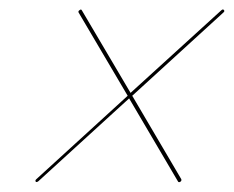

<svg xmlns="http://www.w3.org/2000/svg" viewBox="-20 -540 487 400"><path d="M54.5 -161.5Q52.5 -164 56 -167L246 -340.5L144 -513.5Q142 -516.5 146 -519Q149 -521.5 150.5 -518.5L252 -346.5L441 -518.5Q444.5 -521.5 446 -519.5Q449 -517 445.5 -514L255.5 -340.5L357.5 -167Q359 -164 356 -161.5Q352 -159 350.5 -162.5L249 -335L60 -162.5Q56 -159.5 54.5 -161.5Z"/></svg>

Font: Fraunces 144pt S000 SemiBold
Style: Italic
Weight: 600
Italic angle: -16°
Version: Version 1.000; ttfautohint (v1.8.3)